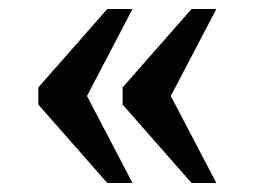

<svg xmlns="http://www.w3.org/2000/svg" viewBox="-20 -483 565 426"><path d="M405 -77H460L359 -270L460 -463H405L252 -289V-251ZM218 -77H274L173 -270L274 -463H218L65 -289V-251Z"/></svg>

Font: Noto Serif Ethiopic Medium
Style: Regular
Weight: 500
Designer: Monotype Design Team
Foundry: Monotype Imaging Inc.
Version: Version 2.102